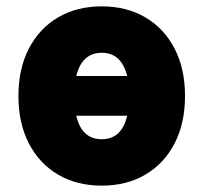

<svg xmlns="http://www.w3.org/2000/svg" viewBox="-20 -572 640 604"><path d="M300 12Q222 12 163 -22.5Q104 -57 71 -120.5Q38 -184 38 -270Q38 -356 71 -419.5Q104 -483 163 -517.5Q222 -552 300 -552Q378 -552 437 -517.5Q496 -483 529 -419.5Q562 -356 562 -270Q562 -184 529 -120.5Q496 -57 437 -22.5Q378 12 300 12ZM300 -406Q238 -406 220 -333H380Q362 -406 300 -406ZM300 -134Q363 -134 380 -208H220Q237 -134 300 -134Z"/></svg>

Font: Geist Mono Black
Style: Regular
Weight: 900
Monospace: yes
Designer: Basement.studio, Andrés Briganti, Mateo Zaragoza
Foundry: Basement.studio, Vercel, Andrés Briganti, Guido Ferreyra, Mateo Zaragoza
Version: Version 1.500; ttfautohint (v1.8.4.7-5d5b)